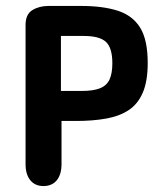

<svg xmlns="http://www.w3.org/2000/svg" viewBox="-20 -616 545 646"><path d="M187 -209H236Q292 -209 337 -217Q382 -225 413 -245.5Q444 -266 460.5 -304.5Q477 -343 477 -404Q477 -482 451.5 -523Q426 -564 376 -580Q326 -596 253 -596H143Q112 -596 89 -582Q66 -568 66 -532V-64Q66 -29 82 -9.5Q98 10 126 10Q155 10 171 -9.5Q187 -29 187 -64ZM185 -310V-495H262Q315 -495 336.5 -475Q358 -455 358 -403Q358 -369 348.5 -348.5Q339 -328 316.5 -319Q294 -310 255 -310Z"/></svg>

Font: Beiruti
Style: Bold
Weight: 700
Designer: Arlette Boutros
Foundry: Boutros
Version: Version 1.41